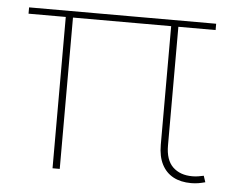

<svg xmlns="http://www.w3.org/2000/svg" viewBox="-44 -578 798 637"><g transform="rotate(5 355.5 -259.0)"><path d="M654 -20 661 1Q650 4 638.8 6Q627.5 8 614 8Q579.5 8 554.8 -5.2Q530 -18.5 516.5 -44.8Q503 -71 503 -110V-505H176V-1H152V-505H28V-526H651V-505H527V-110Q527 -61.5 551.2 -38.2Q575.5 -15 616 -15Q626.5 -15 635.8 -16.5Q645 -18 654 -20Z"/></g></svg>

Font: Hepta Slab ExtraLight
Style: Regular
Weight: 200
Designer: Michael LaGattuta
Foundry: Michael LaGattuta
Version: Version 1.100